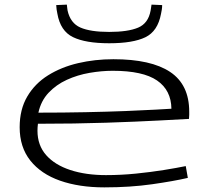

<svg xmlns="http://www.w3.org/2000/svg" viewBox="-20 -800 897 830"><path d="M431 10Q322 10 239.5 -19Q157 -48 111 -106Q65 -164 65 -250Q65 -327 98 -383Q131 -439 188 -474.5Q245 -510 317.5 -527Q390 -544 470 -544Q633 -544 715.5 -489Q798 -434 798 -317Q798 -312 798 -303.5Q798 -295 797 -286Q760 -284 666.5 -279Q573 -274 438.5 -269.5Q304 -265 144 -265Q142 -249 142 -235Q142 -172 179.5 -129.5Q217 -87 284 -65Q351 -43 438 -43Q503 -43 567.5 -49.5Q632 -56 688 -65Q744 -74 783 -82L792 -31Q732 -17 637.5 -3.5Q543 10 431 10ZM146 -313Q254 -313 350 -315Q446 -317 523 -320Q600 -323 651.5 -326Q703 -329 721 -330Q720 -410 659 -452Q598 -494 467 -494Q419 -494 367 -485Q315 -476 269 -455Q223 -434 190 -399Q157 -364 146 -313ZM452 -613Q350 -613 295.5 -639.5Q241 -666 228 -741Q224 -758 223 -778L269 -780Q270 -773 270.5 -766.5Q271 -760 272 -755Q284 -700 327.5 -681Q371 -662 452 -662Q533 -662 577 -680.5Q621 -699 631 -754Q632 -760 633 -766.5Q634 -773 635 -780L681 -778Q681 -768 679.5 -758.5Q678 -749 676 -740Q662 -665 608.5 -639Q555 -613 452 -613Z"/></svg>

Font: Georama ExtraExtended Light
Style: Regular
Weight: 300
Width: 8
Designer: Jean-Baptiste Levee
Foundry: Production Type
Version: Version 1.000